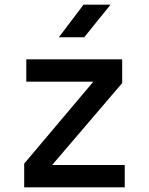

<svg xmlns="http://www.w3.org/2000/svg" viewBox="-20 -805 640 825"><path d="M84 0V-102L381 -454H93V-550H505V-448L204 -96H516V0ZM233 -645 339 -785H455L342 -645Z"/></svg>

Font: Tiny SemiBold
Style: Regular
Weight: 600
Designer: Philipp Nurullin, Konstantin Bulenkov
Foundry: JetBrains
Version: Version 2.251; ttfautohint (v1.8.4.7-5d5b)